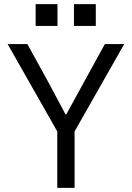

<svg xmlns="http://www.w3.org/2000/svg" viewBox="-20 -912 640 932"><path d="M258 0V-274L17 -698H113L213 -516L298 -357H302L389 -516L489 -698H583L342 -274V0ZM445 -892V-786H339V-892ZM259 -892V-786H153V-892Z"/></svg>

Font: iA Writer Mono V
Style: Regular
Weight: 400
Designer: Mike Abbink, Paul van der Laan, Pieter van Rosmalen
Foundry: Bold Monday
Version: Version 2.000